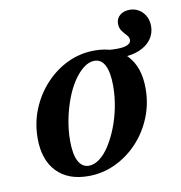

<svg xmlns="http://www.w3.org/2000/svg" viewBox="-68 -614 650 688"><g transform="rotate(-10 257.0 -269.5)"><path d="M387.9 -387.1Q373.4 -387.1 359.7 -388.3Q346 -389.5 331.5 -391.1L316.1 -424.2Q334.7 -422.6 349.6 -421.4Q364.5 -420.2 379 -420.2Q404 -420.2 417.3 -426.2Q430.6 -432.3 430.6 -443.5Q430.6 -453.2 422.6 -461.7Q414.5 -470.2 406.5 -481Q398.4 -491.9 398.4 -508.1Q398.4 -526.6 412.1 -538.3Q425.8 -550 447.6 -550Q475.8 -550 494.8 -529.8Q513.7 -509.7 513.7 -479Q513.7 -452.4 498.4 -431.5Q483.1 -410.5 454.8 -398.8Q426.6 -387.1 387.9 -387.1ZM200 11.3Q125.8 11.3 84.7 -31.9Q43.5 -75 43.5 -153.2Q43.5 -208.9 63.7 -258.5Q83.9 -308.1 119.4 -346.4Q154.8 -384.7 200.8 -406.5Q246.8 -428.2 299.2 -428.2Q372.6 -428.2 414.1 -384.7Q455.6 -341.1 455.6 -262.9Q455.6 -207.3 435.5 -157.7Q415.3 -108.1 379.8 -70.2Q344.4 -32.3 298 -10.5Q251.6 11.3 200 11.3ZM208.1 -25Q227.4 -25 247.2 -39.9Q266.9 -54.8 283.9 -81.5Q300.8 -108.1 314.1 -141.9Q327.4 -175.8 335.1 -214.5Q342.7 -253.2 342.7 -291.9Q342.7 -341.1 329.8 -366.5Q316.9 -391.9 291.9 -391.9Q271.8 -391.9 252 -376.6Q232.3 -361.3 214.9 -335.1Q197.6 -308.9 184.7 -274.6Q171.8 -240.3 164.1 -201.6Q156.5 -162.9 156.5 -124.2Q156.5 -75 169.8 -50Q183.1 -25 208.1 -25Z"/></g></svg>

Font: Playfair 9pt
Style: Bold Italic
Weight: 700
Italic angle: -15.6°
Designer: Claus Eggers Sørensen
Foundry: Claus Eggers Sørensen
Version: Version 2.203